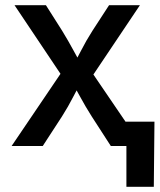

<svg xmlns="http://www.w3.org/2000/svg" viewBox="-20 -559 614 735"><path d="M24.4 0 238.3 -315.9 237.8 -237.3 35.6 -539.1H155.8L217.8 -441.4Q241.7 -402.3 261 -366.5Q280.3 -330.6 300.3 -296.4H252.4Q272.9 -330.6 291 -366.5Q309.1 -402.3 334 -441.4L397.5 -539.1H515.6L311.5 -234.9V-312L523.9 0H404.3L331.1 -113.3Q306.6 -151.9 287.8 -186.8Q269 -221.7 249 -254.9H296.9Q277.3 -221.7 259.5 -186.8Q241.7 -151.9 217.3 -113.3L143.6 0ZM463.9 156.2V0H425.3V-93.3H571.3L568.8 156.2Z"/></svg>

Font: Inter 18pt Medium
Style: Regular
Weight: 500
Designer: Rasmus Andersson
Foundry: rsms
Version: Version 4.001;git-66647c0bb